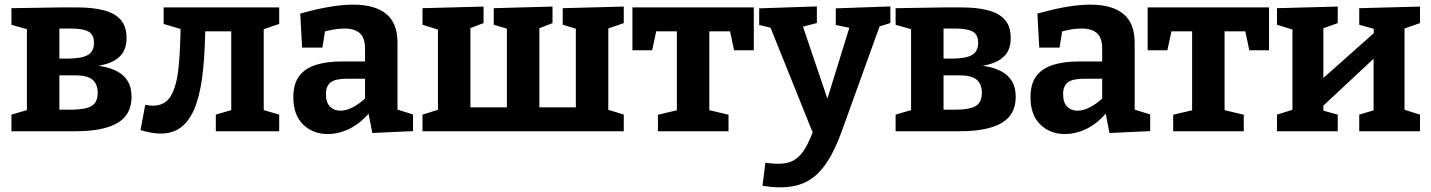

<svg xmlns="http://www.w3.org/2000/svg" viewBox="-20 -566 6172 828"><path d="M236 -534H313.7Q378.7 -534 426.3 -522Q474 -510 499.8 -481.5Q525.7 -453 525.7 -402.3Q525.7 -355 501.7 -328Q477.7 -301 433.5 -288.8Q389.3 -276.7 327.7 -272L335.7 -286Q379.3 -286.3 417.5 -280.2Q455.7 -274 485.2 -258.3Q514.7 -242.7 531 -216Q547.3 -189.3 547.3 -148Q547.3 -71 486.2 -35.5Q425 0 305.7 0H29.3V-71.7L106.3 -94.3L96 -81.7V-447L105 -437.7L29.3 -459V-530.7ZM285.3 -443H214L236 -464.7V-296.7L214 -313.3H270.7Q331.7 -313.3 358.5 -328.7Q385.3 -344 385.3 -381Q385.3 -417.3 361 -430.2Q336.7 -443 285.3 -443ZM287.7 -93Q347 -93 374.2 -108.5Q401.3 -124 401.3 -165.7Q401.3 -203.3 379 -222.2Q356.7 -241 307.3 -241H214L236 -259.3V-73.3L214 -93Z M672.7 10Q653.7 10 632.3 6.2Q611 2.3 586 -5L606.3 -114Q616 -112.3 624.2 -111.3Q632.3 -110.3 640 -110.3Q691.7 -110.3 716.7 -152.2Q741.7 -194 750 -274.8Q758.3 -355.7 759 -472L795 -430.3L685.7 -462.7V-534H1184V-462.7L1090 -431L1117.3 -474.7V-81.7L1107 -94.3L1184 -71.7V0H910.7V-71.7L987.7 -94.3L977.3 -81.7V-470.7L999.3 -431H825L865.7 -469Q864.7 -359 856.3 -270.7Q848 -182.3 827 -119.7Q806 -57 768.5 -23.5Q731 10 672.7 10Z M1694.2 -71.2 1674.8 -99.4 1761.2 -72.4V-0.6L1585.6 7.6L1567.2 -87.6L1576.8 -84.6Q1537.4 -36.4 1490 -12.2Q1442.6 12 1393.2 12Q1329.2 12 1287.1 -29.2Q1245 -70.4 1245 -146.8Q1245 -203.6 1269.6 -237.1Q1294.2 -270.6 1341 -285.8Q1387.8 -301 1455.2 -301H1563.6L1554.2 -290.4V-356.4Q1554.2 -402.8 1531.6 -422.9Q1509 -443 1465.8 -443Q1444.8 -443 1420.7 -439.2Q1396.6 -435.4 1369 -426.8L1383.4 -442.4L1370.4 -360.6H1282.8L1274.8 -507.2Q1342.6 -526.6 1399.3 -536.3Q1456 -546 1503.2 -546Q1596.4 -546 1645.3 -506.2Q1694.2 -466.4 1694.2 -382ZM1385.6 -160.6Q1385.6 -123.6 1403.2 -106.1Q1420.8 -88.6 1447.6 -88.6Q1473.2 -88.6 1503.1 -104.3Q1533 -120 1560.2 -146.8L1554.2 -123V-237L1564 -226.6H1478Q1426 -226.6 1405.8 -210.6Q1385.6 -194.6 1385.6 -160.6Z M1802 0V-71.7L1895.7 -101L1868.7 -57V-471.3L1904.7 -427L1802 -459.3V-530.7L2065.3 -537.7V-466.3L1978.7 -433.7L2008.7 -474.7V-61L1972.7 -103H2199.7L2166 -61V-471.3L2188 -435.7L2109.3 -459.3V-530.7L2362.7 -537.7V-466.3L2278.7 -433.7L2306 -474.7V-54.3L2275 -103H2499.7L2463.3 -61V-471.3L2485.3 -435.7L2406.7 -459.3V-530.7L2670 -537.7V-466.3L2576 -433.7L2603.3 -474.7V-57L2576.3 -101L2670 -71.7V0Z M2817.3 0V-71.3L2926.3 -96.7L2899 -61.3V-452.7L2929.7 -431H2787.7L2815.7 -458L2792.3 -349.3H2707.3V-534H3230.7V-349.3H3145.7L3123.7 -452.7L3149.3 -431H3010L3039 -452.7V-61.3L3014.7 -96.7L3121.7 -71.3V0Z M3268.3 235 3280.7 135.7Q3296.7 138 3310.5 139.2Q3324.3 140.3 3336 140.3Q3379.7 140.3 3407.3 122.8Q3435 105.3 3455.3 68.7Q3475.7 32 3496.3 -26L3491 21L3299 -456.3L3312 -444.3L3254 -458.3V-530L3502.7 -538.3V-466.7L3432.7 -448.3L3439.7 -460.3L3566.7 -85.7L3533.3 -93L3646.3 -457.7L3653.3 -444L3584.3 -458.3V-530L3819.7 -538.3V-466.7L3756.7 -447L3775.7 -459L3610.7 -1.7Q3590 55.7 3566 100.7Q3542 145.7 3511.7 177.3Q3481.3 209 3440.5 225.5Q3399.7 242 3345.7 242Q3311.3 242 3268.3 235Z M4049 -534H4126.7Q4191.7 -534 4239.3 -522Q4287 -510 4312.8 -481.5Q4338.7 -453 4338.7 -402.3Q4338.7 -355 4314.7 -328Q4290.7 -301 4246.5 -288.8Q4202.3 -276.7 4140.7 -272L4148.7 -286Q4192.3 -286.3 4230.5 -280.2Q4268.7 -274 4298.2 -258.3Q4327.7 -242.7 4344 -216Q4360.3 -189.3 4360.3 -148Q4360.3 -71 4299.2 -35.5Q4238 0 4118.7 0H3842.3V-71.7L3919.3 -94.3L3909 -81.7V-447L3918 -437.7L3842.3 -459V-530.7ZM4098.3 -443H4027L4049 -464.7V-296.7L4027 -313.3H4083.7Q4144.7 -313.3 4171.5 -328.7Q4198.3 -344 4198.3 -381Q4198.3 -417.3 4174 -430.2Q4149.7 -443 4098.3 -443ZM4100.7 -93Q4160 -93 4187.2 -108.5Q4214.3 -124 4214.3 -165.7Q4214.3 -203.3 4192 -222.2Q4169.7 -241 4120.3 -241H4027L4049 -259.3V-73.3L4027 -93Z M4873.2 -71.2 4853.8 -99.4 4940.2 -72.4V-0.6L4764.6 7.6L4746.2 -87.6L4755.8 -84.6Q4716.4 -36.4 4669 -12.2Q4621.6 12 4572.2 12Q4508.2 12 4466.1 -29.2Q4424 -70.4 4424 -146.8Q4424 -203.6 4448.6 -237.1Q4473.2 -270.6 4520 -285.8Q4566.8 -301 4634.2 -301H4742.6L4733.2 -290.4V-356.4Q4733.2 -402.8 4710.6 -422.9Q4688 -443 4644.8 -443Q4623.8 -443 4599.7 -439.2Q4575.6 -435.4 4548 -426.8L4562.4 -442.4L4549.4 -360.6H4461.8L4453.8 -507.2Q4521.6 -526.6 4578.3 -536.3Q4635 -546 4682.2 -546Q4775.4 -546 4824.3 -506.2Q4873.2 -466.4 4873.2 -382ZM4564.6 -160.6Q4564.6 -123.6 4582.2 -106.1Q4599.8 -88.6 4626.6 -88.6Q4652.2 -88.6 4682.1 -104.3Q4712 -120 4739.2 -146.8L4733.2 -123V-237L4743 -226.6H4657Q4605 -226.6 4584.8 -210.6Q4564.6 -194.6 4564.6 -160.6Z M5039.3 0V-71.3L5148.3 -96.7L5121 -61.3V-452.7L5151.7 -431H5009.7L5037.7 -458L5014.3 -349.3H4929.3V-534H5452.7V-349.3H5367.7L5345.7 -452.7L5371.3 -431H5232L5261 -452.7V-61.3L5236.7 -96.7L5343.7 -71.3V0Z M5487 0V-71.7L5580.7 -101L5553.7 -72.3V-458L5589.7 -427L5487 -459.3V-530.7L5749 -537.7V-466.3L5657 -433.7L5687 -461.3V-208L5667.7 -212.7L5914 -431.3L5905 -411L5903.7 -458L5925.7 -435.7L5841.7 -459.3V-530.7L6103.7 -537.7V-466.3L6009.7 -433.7L6037 -461.3V-72.3L6010 -101L6103.7 -71.7V0H5841.7V-71.7L5926.7 -97L5903.7 -72.3V-346.7L5920 -328L5675.7 -100L5687 -121.7V-72.3L5678.7 -91L5749 -71.7V0Z"/></svg>

Font: Bitter Thin
Style: Regular
Weight: 100
Designer: Sol Matas, and Bitter project Authors
Foundry: Sol Matas
Version: Version 2.002